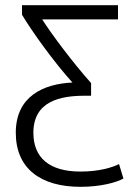

<svg xmlns="http://www.w3.org/2000/svg" viewBox="-20 -537 499 742"><path d="M291 185C370 185 430 168 457 153L440 97C415 110 363 126 291 126C170 126 109 72 109 -24C109 -147 215 -167 307 -167H332V-216C263 -293 180 -404 143 -462H436V-517H65V-480C105 -413 191 -294 260 -218C148 -213 41 -165 41 -24C41 115 138 185 291 185Z"/></svg>

Font: Repo Light
Style: Regular
Weight: 300
Designer: Stefan Peev
Foundry: Context Ltd
Version: Version 001.502